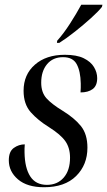

<svg xmlns="http://www.w3.org/2000/svg" viewBox="-20 -776 450 806"><path d="M165 10Q94 10 55.5 -23Q17 -56 17 -103Q17 -140 38 -155Q59 -170 84 -170Q83 -161 83 -152.5Q83 -144 83 -136Q84 -71 107 -35.5Q130 0 177 0Q221 0 247.5 -30.5Q274 -61 274 -114Q274 -155 254.5 -183Q235 -211 186 -242Q139 -271 109 -305Q79 -339 79 -395Q79 -463 126.5 -504.5Q174 -546 252 -546Q302 -546 331.5 -531.5Q361 -517 374.5 -494.5Q388 -472 388 -448Q388 -416 369 -402Q350 -388 318 -388Q319 -398 319 -407.5Q319 -417 319 -426Q318 -477 302 -506.5Q286 -536 245 -536Q202 -536 177.5 -506.5Q153 -477 153 -429Q153 -388 175 -363.5Q197 -339 243 -311Q292 -281 319.5 -247Q347 -213 347 -156Q347 -84 299.5 -37Q252 10 165 10ZM220 -605Q247 -635 274 -677Q301 -719 321 -756H410L408 -747Q393 -728 362 -700Q331 -672 295 -643.5Q259 -615 229 -596H219Z"/></svg>

Font: Noto Serif Display Condensed
Style: Italic
Weight: 400
Width: 3
Italic angle: -12°
Designer: Monotype Design Team
Foundry: Monotype Imaging Inc.
Version: Version 2.009